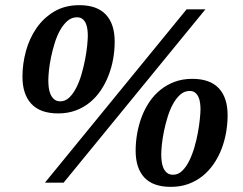

<svg xmlns="http://www.w3.org/2000/svg" viewBox="-20 -707 940 743"><path d="M319.8 -568.8Q319.8 -579.6 318.4 -592.3Q316.9 -605 312.5 -615.5Q308.1 -626 299.8 -633.1Q291.5 -640.1 277.8 -640.1Q257.3 -640.1 241.2 -626.2Q225.1 -612.3 212.6 -590.1Q200.2 -567.9 191.7 -540.3Q183.1 -512.7 177.5 -485.6Q171.9 -458.5 169.4 -434.6Q167 -410.6 167 -396Q167 -383.8 168.5 -369.6Q169.9 -355.5 175 -343.3Q180.2 -331.1 189.2 -323Q198.2 -314.9 213.9 -314.9Q232.9 -314.9 248.3 -329.8Q263.7 -344.7 275.6 -368.4Q287.6 -392.1 295.9 -421.1Q304.2 -450.2 309.6 -478.3Q314.9 -506.3 317.4 -530.8Q319.8 -555.2 319.8 -568.8ZM755.9 -285.2Q755.9 -295.4 754.4 -307.6Q752.9 -319.8 748.5 -330.3Q744.1 -340.8 735.8 -347.9Q727.5 -355 713.9 -355Q693.4 -355 677.5 -340.8Q661.6 -326.7 649.4 -304.4Q637.2 -282.2 628.7 -254.4Q620.1 -226.6 614.5 -199.2Q608.9 -171.9 606.4 -147.9Q604 -124 604 -108.9Q604 -97.2 605.5 -83.5Q606.9 -69.8 611.8 -58.1Q616.7 -46.4 625.7 -38.6Q634.8 -30.8 649.9 -30.8Q669.4 -30.8 684.8 -45.7Q700.2 -60.5 711.9 -84Q723.6 -107.4 732.2 -136.5Q740.7 -165.5 745.8 -193.8Q751 -222.2 753.4 -246.6Q755.9 -271 755.9 -285.2ZM423.8 -545.9Q423.8 -512.7 418 -479.5Q412.1 -446.3 400.1 -415.3Q388.2 -384.3 370.1 -357.4Q352.1 -330.6 327.9 -310.8Q303.7 -291 272.9 -279.5Q242.2 -268.1 205.1 -268.1Q135.7 -268.1 101.3 -305.2Q66.9 -342.3 66.9 -410.2Q66.9 -459.5 80.3 -509Q93.8 -558.6 121.1 -598.1Q148.4 -637.7 189.9 -662.4Q231.4 -687 287.1 -687Q355.5 -687 389.6 -650.6Q423.8 -614.3 423.8 -545.9ZM226.1 0H153.8L702.1 -670.9H774.9ZM860.8 -261.2Q860.8 -228 855 -194.6Q849.1 -161.1 837.2 -130.1Q825.2 -99.1 806.9 -72.5Q788.6 -45.9 764.2 -26.1Q739.7 -6.3 709 4.9Q678.2 16.1 641.1 16.1Q572.3 16.1 538.6 -20Q504.9 -56.2 504.9 -124Q504.9 -156.7 510.7 -190.2Q516.6 -223.6 528.3 -254.6Q540 -285.6 558.1 -312.5Q576.2 -339.4 600.6 -359.1Q625 -378.9 655.8 -390.4Q686.5 -401.9 724.1 -401.9Q792.5 -401.9 826.7 -365.5Q860.8 -329.1 860.8 -261.2Z"/></svg>

Font: Charis SIL Cyr
Style: Bold Italic
Weight: 700
Italic angle: -11°
Foundry: SIL International
Version: Version 5.000